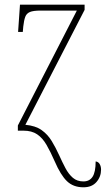

<svg xmlns="http://www.w3.org/2000/svg" viewBox="-20 -556 450 817"><path d="M335 241Q292 241 265 215Q238 189 213 131Q195 90 178 60.5Q161 31 138 15.5Q115 0 80 0H56V-22L307 -511H153Q122 -511 107.5 -505Q93 -499 87.5 -484.5Q82 -470 79 -443L77 -420H57L65 -536H340V-514L88 -25Q131 -21 157 -2.5Q183 16 200 44Q217 72 232 105Q245 134 258.5 159.5Q272 185 290 200.5Q308 216 335 216Q361 216 374 196Q387 176 387 131Q398 132 404 142Q410 152 410 166Q410 196 390.5 218.5Q371 241 335 241Z"/></svg>

Font: Noto Serif Condensed Thin
Style: Regular
Weight: 100
Width: 3
Designer: Monotype Design Team
Foundry: Monotype Imaging Inc.
Version: Version 2.013; ttfautohint (v1.8.4.7-5d5b)